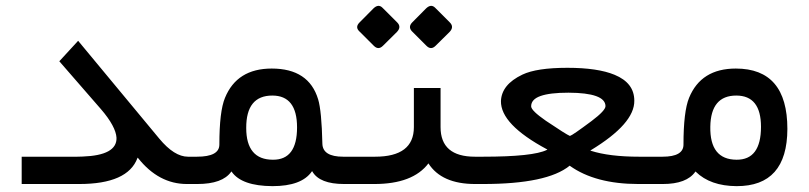

<svg xmlns="http://www.w3.org/2000/svg" viewBox="-20 -622 2734 649"><path d="M620 0H611.8Q516.4 0 446.7 -87.7L445.1 -89.2L444.6 -87.7Q411.8 0 247.7 0H53.3V-92.3H241Q250.3 -92.3 259 -92.8Q375.9 -96.9 373.8 -156.4Q372.8 -174.9 359.7 -199.2Q346.7 -223.6 321 -253.3L180.5 -414.9L244.1 -484.1L518.5 -153.3Q569.2 -92.3 615.4 -92.3H620Q631.8 -92.3 631.8 -49.7V-44.1Q631.8 -22.1 628.7 -11Q625.6 0 620 0Z M1157.4 0H1143.1Q1060.5 0 1035.9 -42.1L1034.9 -43.6L1033.8 -42.1Q999.5 7.2 901 7.2Q796.9 6.7 763.1 -41.5L762.6 -42.6L761.5 -41.5Q732.3 0 646.7 0H614.9Q587.7 0 587.7 -44.1V-49.7Q587.7 -71.3 594.6 -81.8Q601.5 -92.3 614.9 -92.3H645.6Q721.5 -92.3 721.5 -133.3Q721.5 -245.6 740.5 -291.3Q781 -390.3 898.5 -390.3Q1024.1 -390.3 1055.4 -286.2Q1067.2 -247.2 1069.7 -136.4Q1070.8 -92.3 1140 -92.3H1157.4Q1169.2 -92.3 1169.2 -49.7V-44.1Q1169.2 0 1157.4 0ZM900.5 -299Q811.8 -299 812.3 -189.2Q812.3 -135.9 834.9 -109Q857.4 -82.1 902.6 -82.1Q984.1 -81.5 984.1 -191.3Q984.1 -299 900.5 -299Z M1373.3 -546.2 1420 -593.3Q1436.9 -609.7 1450.8 -595.9L1500.5 -546.2Q1515.9 -530.8 1499.5 -513.8L1452.3 -467.2Q1436.9 -451.8 1421.5 -467.2L1371.8 -516.9Q1359 -531.3 1373.3 -546.2ZM1195.4 -546.2 1242.1 -593.3Q1259 -609.7 1272.8 -595.9L1322.6 -546.2Q1337.9 -530.8 1321.5 -513.8L1274.4 -467.2Q1259 -451.8 1243.6 -467.2L1193.8 -516.9Q1180 -530.8 1195.4 -546.2ZM1596.9 0H1586.2Q1472.8 0 1428.2 -69.7Q1375.4 0 1245.1 0H1152.3Q1125.1 0 1125.1 -44.1V-49.7Q1125.1 -71.3 1132.1 -81.8Q1139 -92.3 1152.3 -92.3H1247.7Q1379 -92.3 1379 -192.3V-324.6H1469.2V-192.3Q1469.2 -92.3 1585.6 -92.3H1596.9Q1608.7 -92.3 1608.7 -49.7V-44.1Q1608.7 0 1596.9 0Z M2188.7 0H2137.4Q2065.1 0 2007.2 -15.4Q1949.2 -30.8 1906.2 -61.5L1905.6 -62.1L1905.1 -61.5Q1829.2 0 1612.8 0H1591.8Q1564.6 0 1564.6 -44.1V-49.7Q1564.6 -71.3 1571.5 -81.8Q1578.5 -92.3 1591.8 -92.3H1612.3Q1782.6 -92.3 1828.7 -115.4L1830.3 -116.4L1828.7 -117.4Q1671.8 -201.5 1673.3 -280.5Q1674.4 -308.2 1692.3 -330.5Q1710.3 -352.8 1745.6 -369.7Q1793.8 -392.8 1897.9 -392.8Q2000.5 -392.8 2057.4 -369.2Q2090.8 -355.4 2107.4 -333.6Q2124.1 -311.8 2124.1 -281.5Q2125.1 -204.1 1977.4 -114.4L1975.4 -112.8L1977.4 -112.3Q2040 -92.3 2140.5 -92.3H2188.7Q2200.5 -92.3 2200.5 -49.7V-44.1Q2200.5 -32.8 2199.7 -24.4Q2199 -15.9 2197.4 -10.5Q2195.9 -5.1 2193.6 -2.6Q2191.3 0 2188.7 0ZM2026.7 -263.6Q2025.6 -308.2 1901.5 -308.7Q1838.5 -308.7 1806.9 -297.4Q1775.4 -286.2 1775.4 -262.6Q1775.4 -255.4 1787.7 -243.3Q1800 -231.3 1825.1 -213.8Q1894.4 -167.2 1906.2 -162.6H1906.7Q1914.9 -164.6 1979.5 -212.8Q2027.2 -248.7 2026.7 -263.6Z M2183.6 0Q2156.4 0 2156.4 -44.1V-49.7Q2156.4 -71.3 2163.3 -81.8Q2170.3 -92.3 2183.6 -92.3H2219.5Q2290.3 -92.3 2290.3 -133.3Q2290.3 -245.1 2309.2 -291.3Q2349.7 -390.3 2467.2 -390.3Q2641.5 -390.3 2641.5 -186.2Q2641 7.7 2469.7 7.2Q2381 6.7 2331.8 -41.5L2330.8 -42.6L2330.3 -41.5Q2301 0 2220.5 0ZM2468.7 -299Q2382.6 -299 2381 -193.8Q2379 -82.6 2469.7 -82.1Q2552.3 -81.5 2552.3 -193.3Q2552.3 -299 2468.7 -299Z"/></svg>

Font: Fira Code
Style: Regular
Weight: 400
Designer: Carrois Corporate, Edenspiekermann AG, Nikita Prokopov
Foundry: Carrois Corporate, Edenspiekermann AG, Nikita Prokopov
Version: Version 5.002